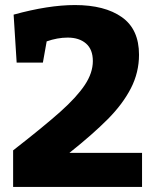

<svg xmlns="http://www.w3.org/2000/svg" viewBox="-20 -741 613 761"><path d="M543 -135V0H32V-145Q154 -240 219 -298Q284 -356 316 -404Q348 -452 348 -499Q348 -545 321 -568.5Q294 -592 248 -592Q208 -592 165 -577L150 -493H46L34 -683Q172 -721 277 -721Q395 -721 463 -673Q531 -625 531 -524Q531 -454 499 -391.5Q467 -329 407.5 -269Q348 -209 255 -135Z"/></svg>

Font: Bitter Pro ExtraBold
Style: Regular
Weight: 800
Designer: Sol Matas, and Bitter project Authors
Foundry: Sol Matas
Version: Version 1.010